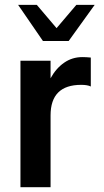

<svg xmlns="http://www.w3.org/2000/svg" viewBox="-20 -777 432 797"><path d="M356.9 -418Q343.3 -424.8 316.9 -424.8Q189.9 -424.8 189.9 -297.9V0H64.9V-524.9H189.9V-452.1Q212.4 -493.2 246.1 -516.6Q279.8 -540 321.8 -540Q337.4 -540 356.9 -538.1ZM265.1 -606.9H158.2L55.2 -756.8H132.8L214.8 -660.2L296.9 -756.8H373Z"/></svg>

Font: Miedinger*
Style: Bold
Weight: 700
Version: Version 001.000